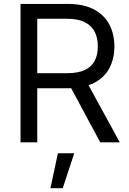

<svg xmlns="http://www.w3.org/2000/svg" viewBox="-20 -748 680 1009"><path d="M87.9 0V-727.5H334Q419.4 -727.5 473.9 -698.5Q528.3 -669.4 554.7 -618.9Q581.1 -568.4 581.1 -503.9Q581.1 -439.9 554.9 -390.1Q528.8 -340.3 474.4 -312.3Q419.9 -284.2 335 -284.2H136.7V-363.3H332Q390.6 -363.3 426.3 -380.4Q461.9 -397.5 478 -429Q494.1 -460.4 494.1 -503.9Q494.1 -547.9 477.8 -580.6Q461.4 -613.3 425.8 -631.3Q390.1 -649.4 331.1 -649.4H175.8V0ZM506.8 0 331.1 -327.1H430.7L609.4 0ZM245.1 241.2 284.2 57.6H370.1L309.6 241.2Z"/></svg>

Font: GitLab Sans
Style: Regular
Weight: 400
Designer: Rasmus Andersson
Foundry: Modifications by GitLab B.V., manufactured by rsms
Version: Version 4.000;git-c8fb6b7